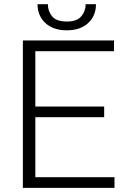

<svg xmlns="http://www.w3.org/2000/svg" viewBox="-20 -906 609 926"><path d="M532.2 -51.3V0H90.3V-710.9H529.8V-659.2H150.4V-392.1H482.4V-340.8H150.4V-51.3ZM393.1 -885.7H442.9Q442.9 -830.1 405.3 -794.9Q367.7 -759.8 302.2 -759.8Q236.8 -759.8 199 -794.9Q161.1 -830.1 161.1 -885.7H210.9Q210.9 -852.1 231.4 -827.1Q252 -802.2 302.2 -802.2Q351.1 -802.2 372.1 -827.4Q393.1 -852.5 393.1 -885.7Z"/></svg>

Font: Vazirmatn RD UI ExtraLight
Style: Regular
Weight: 200
Designer: Saber Rastikerdar
Foundry: Saber Rastikerdar
Version: Version 33.003